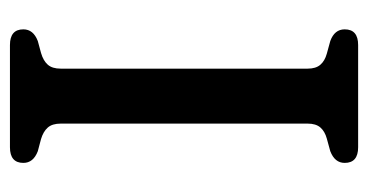

<svg xmlns="http://www.w3.org/2000/svg" viewBox="-197 -543 740 386"><g transform="rotate(90 173.0 -350.0)"><path d="M228.5 -102Q228.5 -85 236.5 -76Q244.5 -67 259.5 -62.5L284 -56Q307.5 -47 307.5 -27Q307.5 0 276 0H70.5Q39 0 39 -27Q39 -47 62.5 -56L86.5 -62.5Q102 -67 110 -76Q118 -85 118 -102V-598.5Q118 -615 110.2 -624Q102.5 -633 88 -637L62.5 -644Q39 -652.5 39 -673Q39 -700 70.5 -700H276Q307.5 -700 307.5 -673Q307.5 -653 284 -644L258.5 -637Q244 -633 236.2 -624Q228.5 -615 228.5 -598.5Z"/></g></svg>

Font: Fraunces 72pt SuperSoft
Style: Regular
Weight: 400
Version: Version 1.000;[b76b70a41]